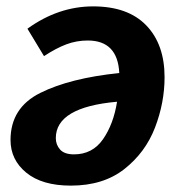

<svg xmlns="http://www.w3.org/2000/svg" viewBox="-20 -566 569 602"><path d="M496 -324Q496 -244 466 -166Q436 -88 370 -36Q304 16 202 16Q112 16 62.5 -24.5Q13 -65 13 -127Q13 -228 106 -274.5Q199 -321 354 -337Q349 -439 255 -439Q220 -439 188 -427Q156 -415 118 -390L66 -476Q163 -546 272 -546Q381 -546 438.5 -486.5Q496 -427 496 -324ZM347 -247Q155 -230 155 -133Q155 -112 168.5 -97Q182 -82 212 -82Q270 -82 303 -129.5Q336 -177 347 -247Z"/></svg>

Font: Fira Sans SemiBold
Style: Italic
Weight: 600
Italic angle: -8°
Designer: bBox Type GmbH & Carrois Corporate GbR & Edenspiekermann AG
Foundry: bBox Type GmbH & Carrois Corporate GbR & Edenspiekermann AG
Version: Version 4.301